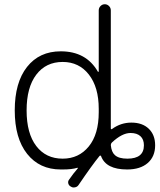

<svg xmlns="http://www.w3.org/2000/svg" viewBox="-20 -792 738 884"><path d="M268.6 -61.5Q342.8 -61.5 388.7 -117.7Q434.6 -173.8 434.6 -275.4V-291Q434.6 -390.6 389.2 -448.7Q343.8 -506.8 268.6 -506.8Q191.4 -506.8 147 -448.2Q102.5 -389.6 102.5 -283.7Q102.5 -177.7 147 -119.6Q191.4 -61.5 268.6 -61.5ZM495.1 -135.7Q490.2 -130.9 490.2 -124Q493.2 -91.8 508.8 -78.1Q526.4 -61.5 566.4 -61.5Q642.6 -61.5 642.6 -123Q642.6 -150.4 626.5 -165Q610.4 -179.7 581.1 -179.7Q542 -179.7 495.1 -135.7ZM337.9 -16.6Q338.9 -17.6 337.9 -19Q336.9 -20.5 335.9 -19.5Q311.5 -11.7 268.6 -11.7Q263.7 -11.7 259.8 -11.7Q162.1 -11.7 105 -83.5Q47.9 -155.3 47.9 -283.7Q47.9 -412.1 104.5 -483.9Q161.1 -555.7 259.8 -555.7Q377 -555.7 430.7 -461.9Q431.6 -460.9 433.1 -461.4Q434.6 -461.9 434.6 -462.9V-744.1Q434.6 -755.9 442.9 -764.2Q451.2 -772.5 462.4 -772.5Q473.6 -772.5 481.9 -764.2Q490.2 -755.9 490.2 -744.1V-201.2Q490.2 -198.2 492.2 -197.3Q494.1 -196.3 496.1 -198.2Q536.1 -227.5 585 -227.5Q635.7 -227.5 665 -199.2Q694.3 -170.9 694.3 -123Q694.3 -71.3 660.2 -41.5Q626 -11.7 565.4 -11.7Q467.8 -11.7 445.3 -73.2Q444.3 -75.2 442.4 -75.7Q440.4 -76.2 438.5 -74.2Q403.3 -31.2 341.8 59.6Q335.9 68.4 326.2 70.3Q322.3 71.3 319.3 71.3Q312.5 71.3 306.6 67.4Q296.9 62.5 294.4 52.7Q292 43 297.9 35.2Q317.4 6.8 337.9 -16.6Z"/></svg>

Font: irohamaru Light
Style: Regular
Weight: 200
Designer: [Source Han Sans]
Ryoko NISHIZUKA  (kana & ideographs); Paul D. Hunt (Latin, Greek & Cyrillic); Wenlong ZHANG  (bopomofo
Version: Version 1.01